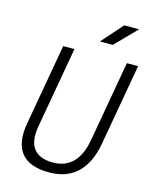

<svg xmlns="http://www.w3.org/2000/svg" viewBox="-131 -979 849 1074"><g transform="rotate(15 293.0 -442.0)"><path d="M258.3 9.8C392.6 9.8 476.6 -68.8 503.4 -222.7L586.4 -693.4H521.5L438.5 -222.7C418 -108.4 358.9 -49.3 265.1 -49.3C159.7 -49.3 114.7 -108.9 134.8 -222.7L217.8 -693.4H152.8L69.8 -222.7C43 -69.8 107.4 9.8 258.3 9.8ZM344.2 -771.5H418.5L538.6 -894H452.6Z"/></g></svg>

Font: Cascadia Mono PL Light
Style: Italic
Weight: 300
Italic angle: -10°
Monospace: yes
Designer: Aaron Bell
Foundry: Saja Typeworks
Version: Version 2404.023